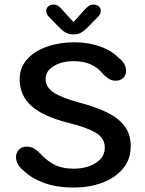

<svg xmlns="http://www.w3.org/2000/svg" viewBox="-20 -810 636 840"><path d="M301.5 10.5Q226.5 10.5 170.8 -10.5Q115 -31.5 81.5 -65Q50 -90 50 -123.5Q50 -140 62 -154.2Q74 -168.5 96.5 -168.5Q116.5 -168.5 130.8 -159.2Q145 -150 157.5 -137Q180.5 -110 215.5 -91Q250.5 -72 303.5 -72Q339.5 -72 370.2 -83Q401 -94 419.8 -114.5Q438.5 -135 438.5 -163.5Q438.5 -206 399.2 -229.2Q360 -252.5 283.5 -271.5Q170.5 -299.5 118.2 -345.8Q66 -392 66 -463.5Q66 -514 98.2 -550.2Q130.5 -586.5 185.2 -605.8Q240 -625 307 -625Q366.5 -625 417.8 -606.8Q469 -588.5 501 -555.5Q515 -544.5 523.2 -530.8Q531.5 -517 531.5 -500.5Q531.5 -480.5 518.8 -468.8Q506 -457 486.5 -457Q467 -457 452.5 -467.5Q438 -478 428 -489Q411 -512 379 -527.2Q347 -542.5 302.5 -542.5Q269 -542.5 241 -533Q213 -523.5 196.2 -506.2Q179.5 -489 179.5 -465Q179.5 -428 215.5 -404.8Q251.5 -381.5 326 -361.5Q397 -343 447.5 -318.5Q498 -294 525 -258.5Q552 -223 552 -170Q552 -114 519 -73.5Q486 -33 429.2 -11.2Q372.5 10.5 301.5 10.5ZM409.5 -737 371.5 -698.5Q354 -679.5 338.8 -669.5Q323.5 -659.5 301.5 -659.5Q279 -659.5 263.8 -669.5Q248.5 -679.5 231 -698.5L193.5 -737Q182 -749 182 -761.5Q182 -774 191 -782Q200 -790 214 -790Q227 -790 236 -783.2Q245 -776.5 254.5 -765L301.5 -713.5L348 -765Q357.5 -775.5 366.5 -782.8Q375.5 -790 388.5 -790Q403 -790 412 -782Q421 -774 421 -762Q421 -756.5 418.5 -750.2Q416 -744 409.5 -737Z"/></svg>

Font: Sono Medium
Style: Regular
Weight: 500
Designer: Tyler Finck
Foundry: Tyler Finck
Version: Version 2.112